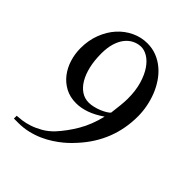

<svg xmlns="http://www.w3.org/2000/svg" viewBox="-199 -781 899 899"><g transform="rotate(45 250.0 -331.5)"><path d="M457 -403.3Q457 -239.7 345.2 -116.7Q338.9 -109.4 326.4 -96.7Q314 -84 296.4 -69.3Q278.8 -54.7 256.1 -39.8Q233.4 -24.9 206.3 -12.7Q179.2 -0.5 147.7 7.1Q116.2 14.6 81.1 14.6H53.2V-3.9Q65.9 -4.4 86.9 -7.1Q107.9 -9.8 132.8 -18.1Q157.7 -26.4 184.1 -41.5Q210.4 -56.6 233.9 -81.5Q270.5 -121.6 300.5 -172.6Q330.6 -223.6 347.2 -292Q309.6 -266.1 275.1 -253.9Q240.7 -241.7 208.5 -241.7Q167.5 -241.7 136.2 -258.5Q105 -275.4 83.7 -303Q62.5 -330.6 51.5 -366Q40.5 -401.4 40.5 -439Q40.5 -491.2 57.4 -534.9Q74.2 -578.6 102.5 -610.1Q130.9 -641.6 168.2 -659.2Q205.6 -676.8 246.1 -676.8Q279.8 -676.8 308.6 -665.3Q337.4 -653.8 360.8 -634Q384.3 -614.3 402.3 -587.6Q420.4 -561 432.4 -530.8Q444.3 -500.5 450.7 -467.8Q457 -435.1 457 -403.3ZM364.7 -428.2Q364.7 -481.4 352.5 -522.5Q340.3 -563.5 321.5 -590.8Q302.7 -618.2 279.8 -631.8Q256.8 -645.5 234.9 -644.5Q212.9 -643.6 193.4 -633.5Q173.8 -623.5 158.9 -604.2Q144 -585 135.5 -556.4Q127 -527.8 127 -489.7Q127 -444.3 135.7 -406.7Q144.5 -369.1 160.4 -342.3Q176.3 -315.4 198.5 -300.5Q220.7 -285.6 248 -285.6Q262.7 -285.6 279.3 -289.6Q295.9 -293.5 311.3 -299.8Q326.7 -306.2 338.6 -313.5Q350.6 -320.8 355.5 -327.1Q359.4 -358.9 362.1 -384.3Q364.7 -409.7 364.7 -428.2Z"/></g></svg>

Font: Doulos SIL Cyr
Style: Regular
Weight: 400
Designer: Walt Agee, Victor Gaultney, Peter Martin, Debbi Hosken, Becca Hirsbrunner
Foundry: SIL International
Version: Version 5.000